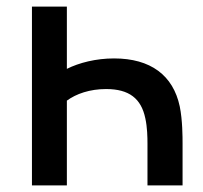

<svg xmlns="http://www.w3.org/2000/svg" viewBox="-20 -560 612 580"><path d="M182 -352V-540H76.5V0H182V-256C210 -276.5 251 -291 300.5 -291C370 -291 406.5 -262.5 419 -202.5C425 -175.5 425.5 -144.5 425.5 -127V0H531.5V-127C531.5 -145 531.5 -197 523 -238.5C503 -332.5 435 -383.5 324.5 -383.5C270 -383.5 219 -370.5 182 -352Z"/></svg>

Font: Eudonet SemiBold
Style: Regular
Weight: 600
Designer: Mikhail Sharanda
Foundry: Mikhail Sharanda
Version: Version 4.503;Glyphs 3.1.2 (3151)